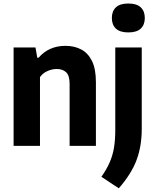

<svg xmlns="http://www.w3.org/2000/svg" viewBox="-20 -810 862 1066"><path d="M55.5 0V-546.5H177L187 -489.5H194Q251.5 -555.5 343.5 -555.5Q392 -555.5 430.2 -535.8Q468.5 -516 490.5 -471.8Q512.5 -427.5 512.5 -354V0H366.5V-344Q366.5 -391 347 -409Q327.5 -427 295 -427Q270.5 -427 244.8 -416.2Q219 -405.5 202 -382V0ZM639.5 235.5 543 171.5Q571.5 131 588.5 92.5Q605.5 54 612.8 10.5Q620 -33 620 -87.5V-546.5H767V-94.5Q767 1.5 738.2 78.5Q709.5 155.5 639.5 235.5ZM692.5 -630Q646 -630 623.5 -651.2Q601 -672.5 601 -710Q601 -748 623.5 -769.2Q646 -790.5 692.5 -790.5Q739 -790.5 761.5 -769.2Q784 -748 784 -710Q784 -672.5 761.5 -651.2Q739 -630 692.5 -630Z"/></svg>

Font: Encode Sans Semi Condensed
Style: Bold
Weight: 700
Width: 4
Designer: Multiple Designers
Foundry: Impallari Type
Version: Version 3.000; ttfautohint (v1.8.3) -l 8 -r 50 -G 200 -x 14 